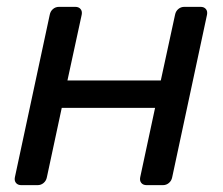

<svg xmlns="http://www.w3.org/2000/svg" viewBox="-20 -540 649 560"><path d="M42.2 0Q32 0 26.7 -6.4Q21.4 -12.7 23.4 -22.9L125.1 -497.1Q127.1 -507.3 134.5 -513.6Q142 -520 152.2 -520H199.6Q209.7 -520 215 -513.6Q220.3 -507.3 218.3 -497.1L176.7 -305.3H449L490.6 -497.1Q492.6 -507.3 500 -513.6Q507.5 -520 517.7 -520H565.1Q575.2 -520 580.5 -513.6Q585.8 -507.3 583.8 -497.1L482.2 -22.9Q480.2 -12.7 472.7 -6.4Q465.2 0 455.1 0H407.7Q397.5 0 392.2 -6.4Q386.9 -12.7 388.9 -22.9L432.3 -225.4H160.1L116.7 -22.9Q114.7 -12.7 107.2 -6.4Q99.7 0 89.6 0Z"/></svg>

Font: Rubik Light
Style: Italic
Weight: 300
Italic angle: -12°
Designer: Hubert and Fischer
Foundry: Hubert and Fischer
Version: Version 2.300;gftools[0.9.30]